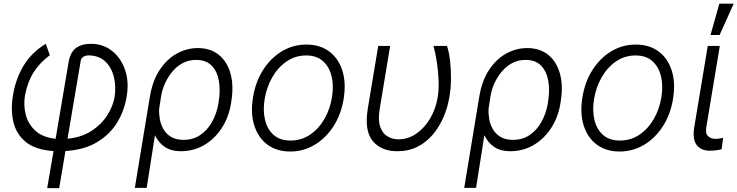

<svg xmlns="http://www.w3.org/2000/svg" viewBox="-20 -788 3891 1013"><path d="M229 204.5 262.4 8.9Q168 2.8 117 -38.2Q66.1 -79.2 50.8 -144Q35.5 -208.8 48.7 -285.9Q62.5 -371.8 104.6 -441.8Q146.7 -511.7 221.6 -556.8L242.9 -496.8Q189.6 -457 157.8 -407.3Q126.1 -357.6 111.9 -285.9Q103 -233 115.9 -182.9Q128.9 -132.8 167.3 -97.8Q205.6 -62.9 273.4 -55.8L341.3 -456.3Q349.8 -510.7 379.6 -533.6Q409.4 -556.5 460.2 -556.8Q523.8 -556.8 571 -519.5Q618.3 -482.2 639.9 -419Q661.6 -355.8 648.1 -277.3Q636.4 -204.9 598.4 -142Q560.4 -79.2 492.9 -38.4Q425.4 2.5 325.3 8.9L292.3 204.5ZM336.3 -56.1Q409.8 -63.2 462.2 -97.1Q514.6 -131 545.5 -179.2Q576.3 -227.3 584.9 -277.3Q593 -335.2 580.1 -384.9Q567.1 -434.7 533.6 -465.2Q500 -495.7 446 -495.7Q428.3 -495.4 417.8 -486.7Q407.3 -478 405.9 -467.3Z M691.4 203.1 770.6 -277Q784.4 -361.5 822.3 -418.9Q860.1 -476.2 912.8 -505.3Q965.6 -534.4 1023.8 -534.4Q1089.8 -534.4 1134.2 -498.9Q1178.6 -463.4 1196.4 -399.3Q1214.1 -335.2 1199.9 -250L1198.5 -240.1Q1186.4 -168.3 1149.7 -111.9Q1112.9 -55.4 1057.4 -22.7Q1001.8 9.9 933.2 9.9Q883.5 9.9 850 -12.4Q816.4 -34.8 797.6 -74.6L753.9 203.1ZM820 -215.9Q818.2 -190 823 -161Q827.8 -132.1 842.2 -106.9Q856.5 -81.7 882.5 -65.9Q908.4 -50.1 948.5 -50.1Q998.9 -50.1 1036.8 -75.8Q1074.6 -101.6 1098.7 -144.7Q1122.9 -187.9 1132.1 -240.1L1133.5 -250Q1143.5 -310 1134.9 -360.4Q1126.4 -410.9 1097.1 -441.4Q1067.8 -471.9 1014.9 -471.9Q974.1 -471.9 941.9 -453.8Q909.8 -435.7 886.5 -406.8Q863.3 -377.8 849.3 -345.2Q835.2 -312.5 830.6 -283.7Z M1511.4 11.4Q1439.6 11.4 1390.8 -25Q1342 -61.4 1321.6 -126.1Q1301.1 -190.7 1315 -275.2Q1328.5 -357.6 1368.8 -420.1Q1409.1 -482.6 1468 -517.8Q1527 -552.9 1596.2 -552.9Q1668.3 -552.9 1717.2 -516.3Q1766 -479.8 1786.4 -415.1Q1806.8 -350.5 1793 -265.6Q1779.5 -183.9 1739.2 -121.4Q1698.9 -58.9 1639.9 -23.8Q1581 11.4 1511.4 11.4ZM1512.4 -46.5Q1570.3 -46.5 1616.1 -77.6Q1661.9 -108.7 1691.8 -160.7Q1721.6 -212.7 1731.5 -275.2Q1741.5 -335.2 1729.6 -385.1Q1717.7 -435 1684.3 -465.2Q1650.9 -495.4 1595.5 -495.4Q1538 -495.4 1492.2 -464Q1446.4 -432.5 1416.5 -380.3Q1386.7 -328.1 1376.4 -265.6Q1366.5 -206 1378.2 -156.1Q1389.9 -106.2 1423.5 -76.3Q1457 -46.5 1512.4 -46.5Z M1975.5 -545.5H2038.4L1983.3 -213.1Q1973.7 -153.8 1986.2 -118.6Q1998.6 -83.5 2024.9 -68.2Q2051.1 -52.9 2082.7 -52.9Q2132.1 -52.9 2175.2 -82Q2218.4 -111.2 2248.8 -161.9Q2279.1 -212.7 2289.8 -277Q2295.8 -316.4 2294 -363.5Q2292.3 -410.5 2285.2 -457.7Q2278.1 -505 2267.4 -545.5H2338.4Q2348.7 -515.6 2354.2 -470.2Q2359.7 -424.7 2359.4 -373.9Q2359 -323.2 2351.2 -277Q2342.3 -222.7 2320.5 -171.3Q2298.7 -120 2264.4 -79Q2230.1 -38 2183.1 -14Q2136 9.9 2076.3 9.9Q1991.5 9.9 1946.6 -44Q1901.6 -98 1920.5 -214.5Z M2429.3 203.1 2508.5 -277Q2522.4 -361.5 2560.2 -418.9Q2598 -476.2 2650.7 -505.3Q2703.5 -534.4 2761.7 -534.4Q2827.8 -534.4 2872.2 -498.9Q2916.5 -463.4 2934.3 -399.3Q2952.1 -335.2 2937.9 -250L2936.4 -240.1Q2924.4 -168.3 2887.6 -111.9Q2850.9 -55.4 2795.3 -22.7Q2739.7 9.9 2671.2 9.9Q2621.4 9.9 2587.9 -12.4Q2554.3 -34.8 2535.5 -74.6L2491.8 203.1ZM2557.9 -215.9Q2556.1 -190 2560.9 -161Q2565.7 -132.1 2580.1 -106.9Q2594.5 -81.7 2620.4 -65.9Q2646.3 -50.1 2686.4 -50.1Q2736.9 -50.1 2774.7 -75.8Q2812.5 -101.6 2836.6 -144.7Q2860.8 -187.9 2870 -240.1L2871.4 -250Q2881.4 -310 2872.9 -360.4Q2864.3 -410.9 2835 -441.4Q2805.8 -471.9 2752.8 -471.9Q2712 -471.9 2679.9 -453.8Q2647.7 -435.7 2624.5 -406.8Q2601.2 -377.8 2587.2 -345.2Q2573.2 -312.5 2568.5 -283.7Z M3249.3 11.4Q3177.6 11.4 3128.7 -25Q3079.9 -61.4 3059.5 -126.1Q3039.1 -190.7 3052.9 -275.2Q3066.4 -357.6 3106.7 -420.1Q3147 -482.6 3206 -517.8Q3264.9 -552.9 3334.2 -552.9Q3406.2 -552.9 3455.1 -516.3Q3503.9 -479.8 3524.3 -415.1Q3544.7 -350.5 3530.9 -265.6Q3517.4 -183.9 3477.1 -121.4Q3436.8 -58.9 3377.8 -23.8Q3318.9 11.4 3249.3 11.4ZM3250.4 -46.5Q3308.2 -46.5 3354 -77.6Q3399.9 -108.7 3429.7 -160.7Q3459.5 -212.7 3469.5 -275.2Q3479.4 -335.2 3467.5 -385.1Q3455.6 -435 3422.2 -465.2Q3388.8 -495.4 3333.5 -495.4Q3275.9 -495.4 3230.1 -464Q3184.3 -432.5 3154.5 -380.3Q3124.6 -328.1 3114.3 -265.6Q3104.4 -206 3116.1 -156.1Q3127.8 -106.2 3161.4 -76.3Q3195 -46.5 3250.4 -46.5Z M3714.1 -545.5H3777.7L3706.7 -118.3Q3700.6 -82.7 3716.4 -69.1Q3732.2 -55.4 3753.9 -55.4Q3766.7 -55.4 3778.6 -57.5Q3790.5 -59.7 3795.1 -61.1L3787.3 -0.4Q3778.8 1.8 3762.8 4.4Q3746.8 7.1 3723.4 7.1Q3679.7 7.1 3656.1 -22.5Q3632.5 -52.2 3643.1 -118.3ZM3728.7 -603.3 3775.2 -768.5H3850.9L3776.6 -603.3Z"/></svg>

Font: Inter UI Light
Style: Italic
Weight: 300
Italic angle: 9.39999°
Designer: Rasmus Andersson
Foundry: rsms
Version: 3.2;8d6f07862